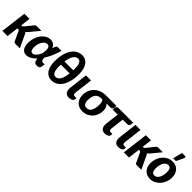

<svg xmlns="http://www.w3.org/2000/svg" viewBox="318 -2166 3580 3580"><g transform="rotate(45 2108.5 -376.0)"><path d="M15.5 0ZM215 -515.5 191 -322.5H203Q214.5 -322.5 222.2 -326.2Q230 -330 238.5 -340L361 -492Q370.5 -503.5 380.8 -509.5Q391 -515.5 406.5 -515.5H529L373.5 -327.5Q353.5 -304 331 -290Q340 -282 346.8 -271.8Q353.5 -261.5 359 -248.5L475.5 0H356.5Q341.5 0 331.5 -5.2Q321.5 -10.5 316.5 -24L228.5 -213.5Q223 -225.5 216.8 -229Q210.5 -232.5 196.5 -232.5H180L151.5 0H15.5L79.5 -515.5Z M1002.5 -40Q1001 -32.5 997 -24.2Q993 -16 984.5 -9.5Q976 -3 962 1.2Q948 5.5 926.5 5.5Q885.5 5.5 865.8 -18Q846 -41.5 841 -97Q792.5 -46.5 743.2 -19.5Q694 7.5 646.5 7.5Q616.5 7.5 591.8 -3.8Q567 -15 549 -38.2Q531 -61.5 521 -97Q511 -132.5 511 -181Q511 -227.5 520.2 -271Q529.5 -314.5 546.5 -352.5Q563.5 -390.5 587.2 -422Q611 -453.5 639.8 -476Q668.5 -498.5 701.2 -511Q734 -523.5 769 -523.5Q795.5 -523.5 816.8 -516.2Q838 -509 854.2 -496.2Q870.5 -483.5 882.5 -466Q894.5 -448.5 902 -427.5Q910 -456 917 -473.2Q924 -490.5 931 -500Q938 -509.5 945.8 -512.8Q953.5 -516 963.5 -516H1058Q1032.5 -423 997.5 -343.5Q962.5 -264 921 -200Q921 -181.5 923 -165.8Q925 -150 931 -138.8Q937 -127.5 947.5 -121.2Q958 -115 974.5 -115H1016ZM708 -99Q744 -99 777.5 -135Q811 -171 841 -240Q846 -275 847.8 -307.8Q849.5 -340.5 844.2 -365.2Q839 -390 825.2 -405Q811.5 -420 785.5 -420Q758 -420 733 -403.5Q708 -387 689 -357.8Q670 -328.5 658.8 -288.8Q647.5 -249 647.5 -202.5Q647.5 -99 708 -99Z M1393 -733.5Q1439.5 -733.5 1477.2 -714Q1515 -694.5 1541.8 -657.5Q1568.5 -620.5 1583.2 -566.2Q1598 -512 1598 -443Q1598 -334 1576.8 -250Q1555.5 -166 1517.2 -108.8Q1479 -51.5 1426.5 -22Q1374 7.5 1311 7.5Q1263.5 7.5 1225.2 -12Q1187 -31.5 1160 -69Q1133 -106.5 1118.2 -160.8Q1103.5 -215 1103.5 -285Q1103.5 -393.5 1125 -477.2Q1146.5 -561 1185 -618Q1223.5 -675 1276.8 -704.2Q1330 -733.5 1393 -733.5ZM1320 -93.5Q1378.5 -93.5 1414.2 -153Q1450 -212.5 1463 -326H1231.5Q1231 -312.5 1230.8 -298.8Q1230.5 -285 1230.5 -270.5Q1230.5 -180.5 1254 -137Q1277.5 -93.5 1320 -93.5ZM1384.5 -633.5Q1325.5 -633.5 1289 -577.2Q1252.5 -521 1238.5 -414.5H1469Q1469.5 -424.5 1469.8 -435.2Q1470 -446 1470 -457Q1470 -547 1447.5 -590.2Q1425 -633.5 1384.5 -633.5Z M1704.5 -515H1837.5L1793.5 -154.5Q1789.5 -123 1798.5 -106.5Q1807.5 -90 1833.5 -90H1879L1874 -50.5Q1872 -37 1861.8 -26.5Q1851.5 -16 1836.2 -8.8Q1821 -1.5 1803 2Q1785 5.5 1767.5 5.5Q1736 5.5 1713.8 -6Q1691.5 -17.5 1678.2 -38Q1665 -58.5 1660.5 -86.5Q1656 -114.5 1660 -147.5Z M2346.5 -415Q2371 -391 2386 -358.2Q2401 -325.5 2401 -283Q2401 -220.5 2380.5 -167.2Q2360 -114 2323.8 -75.2Q2287.5 -36.5 2237.5 -14.5Q2187.5 7.5 2128.5 7.5Q2080 7.5 2040.8 -8Q2001.5 -23.5 1974 -52Q1946.5 -80.5 1931.5 -121.2Q1916.5 -162 1916.5 -212.5Q1916.5 -280.5 1940 -336.2Q1963.5 -392 2005.5 -431.8Q2047.5 -471.5 2105.8 -493.2Q2164 -515 2233.5 -515H2510L2502.5 -457.5Q2500 -439.5 2487.5 -427.2Q2475 -415 2448 -415ZM2268 -310Q2268 -326.5 2266.2 -342.8Q2264.5 -359 2260.5 -373Q2256.5 -387 2250.5 -398Q2244.5 -409 2236.5 -415H2217.5Q2174 -415 2142.8 -402Q2111.5 -389 2091.5 -363Q2071.5 -337 2062.2 -298.8Q2053 -260.5 2053 -209.5Q2053 -152.5 2074.5 -122.5Q2096 -92.5 2140.5 -92.5Q2205 -92.5 2236.5 -148.2Q2268 -204 2268 -310Z M2512 -471.5Q2514 -488 2526.2 -500.8Q2538.5 -513.5 2561 -513.5H2950L2944 -462Q2941 -439.5 2927.8 -427.8Q2914.5 -416 2893 -416H2772L2740.5 -156Q2736.5 -123.5 2745.5 -107.2Q2754.5 -91 2780.5 -91H2826L2821 -51.5Q2819 -38 2808.8 -27.2Q2798.5 -16.5 2783.2 -9.5Q2768 -2.5 2750 1.2Q2732 5 2714.5 5Q2683.5 5 2661.2 -6.8Q2639 -18.5 2625.5 -39Q2612 -59.5 2607.5 -87.5Q2603 -115.5 2607 -148L2639.5 -416H2505Z M3009.5 -515H3142.5L3098.5 -154.5Q3094.5 -123 3103.5 -106.5Q3112.5 -90 3138.5 -90H3184L3179 -50.5Q3177 -37 3166.8 -26.5Q3156.5 -16 3141.2 -8.8Q3126 -1.5 3108 2Q3090 5.5 3072.5 5.5Q3041 5.5 3018.8 -6Q2996.5 -17.5 2983.2 -38Q2970 -58.5 2965.5 -86.5Q2961 -114.5 2965 -147.5Z M3218.5 0ZM3418 -515.5 3394 -322.5H3406Q3417.5 -322.5 3425.2 -326.2Q3433 -330 3441.5 -340L3564 -492Q3573.5 -503.5 3583.8 -509.5Q3594 -515.5 3609.5 -515.5H3732L3576.5 -327.5Q3556.5 -304 3534 -290Q3543 -282 3549.8 -271.8Q3556.5 -261.5 3562 -248.5L3678.5 0H3559.5Q3544.5 0 3534.5 -5.2Q3524.5 -10.5 3519.5 -24L3431.5 -213.5Q3426 -225.5 3419.8 -229Q3413.5 -232.5 3399.5 -232.5H3383L3354.5 0H3218.5L3282.5 -515.5Z M3711 0ZM3924.5 -96Q3953.5 -96 3976.5 -113Q3999.5 -130 4015.5 -158.8Q4031.5 -187.5 4040.2 -225.5Q4049 -263.5 4049 -306Q4049 -366 4030.5 -392.8Q4012 -419.5 3973 -419.5Q3944.5 -419.5 3921.2 -402.8Q3898 -386 3882 -357.5Q3866 -329 3857.2 -290.8Q3848.5 -252.5 3848.5 -210Q3848.5 -151 3867 -123.5Q3885.5 -96 3924.5 -96ZM3912.5 7.5Q3869.5 7.5 3832.5 -6.8Q3795.5 -21 3768.5 -48.5Q3741.5 -76 3726.2 -116.5Q3711 -157 3711 -209Q3711 -276.5 3733 -334.2Q3755 -392 3792.5 -434Q3830 -476 3880 -499.8Q3930 -523.5 3985.5 -523.5Q4028.5 -523.5 4065.2 -509.2Q4102 -495 4129 -467.2Q4156 -439.5 4171.5 -399Q4187 -358.5 4187 -306.5Q4187 -239.5 4165 -182Q4143 -124.5 4105.2 -82.5Q4067.5 -40.5 4017.8 -16.5Q3968 7.5 3912.5 7.5ZM3946.5 -571 3993 -759H4070.5Q4088 -759 4093 -747.2Q4098 -735.5 4089.5 -716.5L4019.5 -571Z"/></g></svg>

Font: Lato Heavy
Style: Italic
Weight: 800
Italic angle: -7°
Designer: Lukasz Dziedzic
Foundry: tyPoland Lukasz Dziedzic
Version: Version 2.007; 2014-02-27